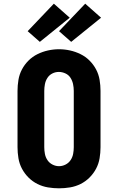

<svg xmlns="http://www.w3.org/2000/svg" viewBox="-20 -1013 640 1041"><path d="M300 8Q270 8 240 3Q210 -2 183 -15.5Q156 -29 134.5 -50.5Q113 -72 99 -98.5Q85 -125 80 -155Q75 -185 75 -215V-520Q75 -550 80 -580Q85 -610 99 -636.5Q113 -663 134.5 -684.5Q156 -706 183.5 -719.5Q211 -733 240.5 -739.5Q270 -746 300 -746Q330 -746 359.5 -739.5Q389 -733 416.5 -719.5Q444 -706 465.5 -684.5Q487 -663 501 -636.5Q515 -610 520 -580Q525 -550 525 -520V-215Q525 -185 520 -155Q515 -125 501 -98.5Q487 -72 465.5 -50.5Q444 -29 417 -15.5Q390 -2 360 3Q330 8 300 8ZM300 -112Q318 -112 335 -120.5Q352 -129 362.5 -144.5Q373 -160 376.5 -178.5Q380 -197 380 -215V-520Q380 -539 376 -557.5Q372 -576 362 -591.5Q352 -607 334.5 -615Q317 -623 299 -623Q280 -623 263.5 -614.5Q247 -606 237 -590.5Q227 -575 223.5 -556.5Q220 -538 220 -520V-215Q220 -197 223.5 -178.5Q227 -160 237.5 -144.5Q248 -129 265 -120.5Q282 -112 300 -112ZM366 -786 300 -844 442 -993 528 -917ZM196 -786 130 -844 272 -993 358 -917Z"/></svg>

Font: Iosevka Slab Heavy Extended
Style: Regular
Weight: 900
Width: 7
Monospace: yes
Designer: Belleve Invis
Foundry: Belleve Invis
Version: Version 11.1.0; ttfautohint (v1.8.3)